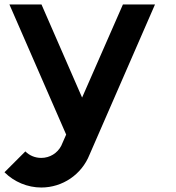

<svg xmlns="http://www.w3.org/2000/svg" viewBox="-44 -599 786 856"><path d="M355 91 647 -579H504L322 -164L141 -579H-2L251 1L229 51C212 84 178 105 140 105C113 105 88 95 69 76L-24 169C19 212 79 237 140 237C235 237 320 179 355 91Z"/></svg>

Font: MintSans
Style: Bold
Weight: 700
Version: Version 2.0